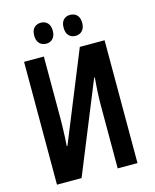

<svg xmlns="http://www.w3.org/2000/svg" viewBox="-131 -990 871 1078"><g transform="rotate(-15 304.5 -451.0)"><path d="M64 -714H179V-352Q179 -337 178.5 -320.5Q178 -304 177.5 -285Q177 -266 176 -244Q175 -222 173 -195H177L388 -714H532V0H417V-369Q417 -384 417.5 -402Q418 -420 419 -439.5Q420 -459 421.5 -481Q423 -503 425 -526H421L207 0H64ZM157 -841Q157 -872 172.5 -887Q188 -902 211 -902Q235 -902 250 -886.5Q265 -871 265 -841Q265 -812 250 -796Q235 -780 212 -780Q187 -780 172 -796Q157 -812 157 -841ZM328 -841Q328 -872 343 -887Q358 -902 381 -902Q406 -902 421 -886.5Q436 -871 436 -841Q436 -812 421 -796Q406 -780 382 -780Q357 -780 342.5 -796Q328 -812 328 -841Z"/></g></svg>

Font: Noto Sans Display ExtraCondensed SemiBold
Style: Regular
Weight: 600
Width: 2
Designer: Monotype Design Team
Foundry: Monotype Imaging Inc.
Version: Version 2.003